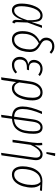

<svg xmlns="http://www.w3.org/2000/svg" viewBox="1182 -1978 1000 3403"><g transform="rotate(90 1681.5 -277.0)"><path d="M256.8 -532.2Q316.9 -532.2 344.7 -487.5Q372.6 -442.9 368.2 -334L432.1 -522H475.1L379.9 -266.1L373 -81.1Q373 -58.6 379.2 -48.3Q385.3 -38.1 397.9 -32.2L377 5.9Q328.1 -6.8 332 -68.8L337.9 -184.1Q304.2 -84 261.5 -36.4Q218.8 11.2 162.1 11.2Q106.4 11.2 75.2 -32.5Q43.9 -76.2 43.9 -158.2Q43.9 -206.1 51.3 -256.1Q58.6 -306.2 75.4 -356.2Q92.3 -406.2 116.2 -445.1Q140.1 -483.9 176.8 -508.1Q213.4 -532.2 256.8 -532.2ZM254.9 -494.1Q214.4 -494.1 181.6 -460.9Q148.9 -427.7 129.9 -376.2Q110.8 -324.7 100.8 -268.1Q90.8 -211.4 90.8 -158.2Q90.8 -28.8 166 -28.8Q188.5 -28.8 209 -39.8Q229.5 -50.8 251.5 -76.9Q273.4 -103 295.4 -150.1Q317.4 -197.3 338.9 -265.1Q341.3 -356 333 -405.8Q324.7 -455.6 306.4 -474.9Q288.1 -494.1 254.9 -494.1Z M804.2 -741.2Q880.4 -741.2 933.1 -684.1L904.3 -657.2Q862.3 -702.1 804.2 -702.1Q748 -702.1 720.7 -671.9Q693.4 -641.6 693.4 -597.2Q693.4 -564.9 711.2 -542Q729 -519 776.4 -493.2Q842.3 -457 872.3 -414.3Q902.3 -371.6 902.3 -304.2Q902.3 -271 897.2 -236.6Q892.1 -202.1 881.6 -166Q871.1 -129.9 853 -98.6Q835 -67.4 811 -42.5Q787.1 -17.6 753.2 -3.2Q719.2 11.2 679.2 11.2Q609.4 11.2 570.8 -38.8Q532.2 -88.9 532.2 -173.8Q532.2 -223.6 541 -266.6Q549.8 -309.6 569.8 -350.3Q589.8 -391.1 626.7 -425Q663.6 -459 715.3 -482.9Q680.2 -505.4 663.8 -532Q647.5 -558.6 647.5 -595.2Q647.5 -623.5 657.5 -649.4Q667.5 -675.3 686.3 -696Q705.1 -716.8 735.6 -729Q766.1 -741.2 804.2 -741.2ZM748.5 -465.8Q707 -445.3 676.3 -418.9Q645.5 -392.6 627 -364.7Q608.4 -336.9 597.2 -303.7Q585.9 -270.5 582 -240Q578.1 -209.5 578.1 -173.8Q578.1 -105.5 604.7 -67.1Q631.3 -28.8 681.2 -28.8Q713.4 -28.8 740.5 -42Q767.6 -55.2 786.1 -77.6Q804.7 -100.1 818.8 -127.9Q833 -155.8 840.8 -187.3Q848.6 -218.8 852.5 -247.8Q856.4 -276.9 856.4 -304.2Q856.4 -361.8 831.8 -397.7Q807.1 -433.6 748.5 -465.8Z M1127.9 11.2Q1065.9 11.2 1027.1 -27.1Q988.3 -65.4 988.3 -127.9Q988.3 -188.5 1022.5 -229.5Q1056.6 -270.5 1124 -276.9Q1042 -299.3 1042 -379.9Q1042 -407.2 1051.8 -433.3Q1061.5 -459.5 1080.1 -481.9Q1098.6 -504.4 1130.1 -518.3Q1161.6 -532.2 1201.2 -532.2Q1271 -532.2 1328.1 -482.9L1303.2 -456.1Q1255.4 -494.1 1201.2 -494.1Q1171.9 -494.1 1149.2 -484.1Q1126.5 -474.1 1113.5 -457.3Q1100.6 -440.4 1094.2 -420.9Q1087.9 -401.4 1087.9 -379.9Q1087.9 -338.4 1111.6 -315.2Q1135.3 -292 1184.1 -292H1226.1L1214.4 -253.9H1177.2Q1035.2 -253.9 1035.2 -127.9Q1035.2 -82 1060.5 -55.4Q1085.9 -28.8 1129.9 -28.8Q1168.9 -28.8 1198 -41.5Q1227.1 -54.2 1259.3 -80.1L1282.2 -51.8Q1217.8 11.2 1127.9 11.2Z M1619.6 -532.2Q1688 -532.2 1723.9 -485.6Q1759.8 -439 1759.8 -354Q1759.8 -307.6 1752.9 -259.5Q1746.1 -211.4 1729.5 -162.1Q1712.9 -112.8 1688.7 -74.7Q1664.6 -36.6 1626.7 -12.7Q1588.9 11.2 1543 11.2Q1504.9 11.2 1477.5 -9.3Q1450.2 -29.8 1435.1 -64.9L1397.9 196.8L1351.1 203.1L1423.8 -312Q1438.5 -417.5 1491.2 -474.9Q1543.9 -532.2 1619.6 -532.2ZM1543 -28.8Q1580.1 -28.8 1610.1 -51.3Q1640.1 -73.7 1658.7 -108.4Q1677.2 -143.1 1689.9 -187.5Q1702.6 -231.9 1707.8 -273.4Q1712.9 -314.9 1712.9 -354Q1712.9 -494.1 1617.7 -494.1Q1560.5 -494.1 1520.5 -444.6Q1480.5 -395 1467.8 -303.2L1441.9 -117.2Q1472.2 -28.8 1543 -28.8Z M2238.8 -532.2Q2353 -532.2 2351.6 -371.1Q2351.6 -329.6 2348.6 -293.7Q2345.7 -257.8 2337.9 -219.2Q2330.1 -180.7 2317.6 -149.4Q2305.2 -118.2 2284.7 -89.1Q2264.2 -60.1 2237.1 -39.8Q2210 -19.5 2171.6 -6.3Q2133.3 6.8 2086.4 9.8L2060.5 196.8L2015.6 203.1L2042.5 9.8Q1953.6 2.9 1910.6 -42.7Q1867.7 -88.4 1867.7 -179.2Q1867.7 -316.4 1957.5 -522H2001.5Q1912.6 -320.8 1912.6 -180.2Q1912.6 -140.1 1921.1 -111.8Q1929.7 -83.5 1947.8 -65.9Q1965.8 -48.3 1990 -39.6Q2014.2 -30.8 2048.3 -27.8L2095.7 -361.8Q2107.4 -446.8 2144.8 -489.5Q2182.1 -532.2 2238.8 -532.2ZM2237.8 -495.1Q2199.7 -495.1 2173.8 -463.1Q2147.9 -431.2 2136.7 -352.1L2091.8 -26.9Q2136.7 -30.3 2171.6 -45.2Q2206.5 -60.1 2229.7 -85.7Q2252.9 -111.3 2268.8 -141.8Q2284.7 -172.4 2292.7 -212.2Q2300.8 -252 2304.2 -289.6Q2307.6 -327.1 2307.6 -372.1Q2307.6 -437.5 2290 -466.3Q2272.5 -495.1 2237.8 -495.1Z M2697.3 -756.8 2746.6 -752.9 2706.5 -600.1H2675.3ZM2689.5 203.1 2771.5 -375Q2780.3 -435.1 2764.4 -464.6Q2748.5 -494.1 2712.4 -494.1Q2630.9 -494.1 2547.4 -320.8L2502.4 0H2457.5L2507.3 -356Q2520 -443.4 2512.2 -523.9L2552.2 -526.9Q2557.1 -494.6 2557.9 -471.4Q2558.6 -448.2 2553.2 -393.1Q2590.8 -460.4 2630.4 -496.3Q2669.9 -532.2 2719.2 -532.2Q2774.4 -532.2 2800.8 -490.5Q2827.1 -448.7 2816.4 -377L2733.4 196.8Z M3074.2 11.2Q3004.4 11.2 2966.3 -39.3Q2928.2 -89.8 2928.2 -178.2Q2928.2 -213.4 2933.3 -250Q2938.5 -286.6 2949.7 -327.1Q2960.9 -367.7 2981.4 -402.8Q3002 -438 3029.8 -466.8Q3057.6 -495.6 3099.1 -512.2Q3140.6 -528.8 3190.4 -528.8Q3251.5 -528.8 3363.3 -522L3356.4 -484.9L3253.4 -493.2Q3276.9 -469.7 3291 -429.9Q3305.2 -390.1 3305.2 -340.8Q3305.2 -304.7 3299.6 -266.1Q3293.9 -227.5 3282.7 -187.5Q3271.5 -147.5 3252.4 -112.1Q3233.4 -76.7 3208.7 -48.8Q3184.1 -21 3149.4 -4.9Q3114.7 11.2 3074.2 11.2ZM3075.2 -28.8Q3115.2 -28.8 3147.5 -50.8Q3179.7 -72.8 3200 -106.4Q3220.2 -140.1 3233.9 -183.3Q3247.6 -226.6 3252.9 -266.4Q3258.3 -306.2 3258.3 -342.8Q3258.3 -450.7 3205.1 -495.1H3190.4Q3148.9 -495.1 3114.7 -479.5Q3080.6 -463.9 3057.6 -437Q3034.7 -410.2 3018.1 -377.7Q3001.5 -345.2 2992.4 -308.1Q2983.4 -271 2979.2 -238.3Q2975.1 -205.6 2975.1 -174.8Q2975.1 -102.5 3000.7 -65.7Q3026.4 -28.8 3075.2 -28.8Z"/></g></svg>

Font: Fira Sans Compressed ExtraLight
Style: Italic
Weight: 250
Width: 3
Italic angle: -8°
Designer: Carrois Corporate & Edenspiekermann AG
Foundry: Carrois Corporate GbR & Edenspiekermann AG
Version: Version 4.203;PS 004.203;hotconv 1.0.88;makeotf.lib2.5.64775